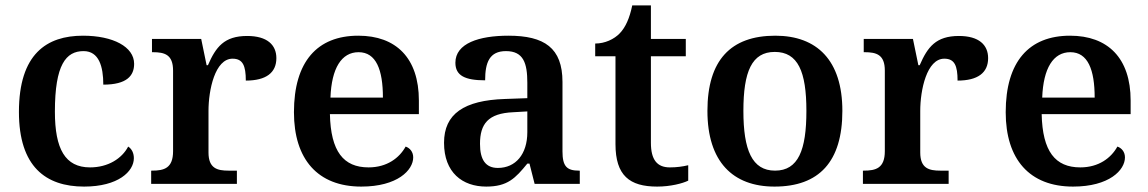

<svg xmlns="http://www.w3.org/2000/svg" viewBox="-20 -680 4247 710"><path d="M291 10C417 10 475 -46 475 -95C475 -113 468 -129 454 -138C431 -94 380 -61 313 -61C221 -61 183 -129 183 -267C183 -441 224 -491 289 -491C346 -491 362 -434 362 -367C449 -367 476 -400 476 -444C476 -507 398 -548 287 -548C153 -548 50 -481 50 -266C50 -64 149 10 291 10Z M539 0H856V-49H825C784 -49 751 -57 751 -116V-270C751 -347 775 -463 840 -463C878 -463 889 -437 889 -382C964 -382 1002 -411 1002 -465C1002 -514 968 -547 894 -547C809 -547 778 -506 749 -439H744L724 -536H542V-487H545C589 -487 620 -478 620 -419V-121C620 -58 587 -49 542 -49H539Z M1316 10C1450 10 1508 -51 1508 -98C1508 -119 1495 -133 1480 -138C1457 -96 1411 -61 1343 -61C1250 -61 1203 -120 1200 -258H1529V-308C1529 -466 1444 -548 1305 -548C1153 -548 1067 -452 1067 -265C1067 -91 1155 10 1316 10ZM1396 -319H1202C1206 -428 1243 -487 1306 -487C1371 -487 1396 -422 1396 -319Z M1778 10C1857 10 1886 -21 1930 -75H1938L1957 0H2124V-49H2121C2076 -49 2060 -65 2060 -120V-377C2060 -503 1993 -548 1860 -548C1752 -548 1664 -520 1664 -448C1664 -400 1700 -383 1774 -383C1774 -449 1790 -491 1851 -491C1916 -491 1930 -446 1930 -374V-317L1847 -314C1696 -309 1622 -259 1622 -152C1622 -42 1690 10 1778 10ZM1821 -59C1776 -59 1755 -89 1755 -148C1755 -222 1785 -261 1878 -265L1930 -268V-191C1930 -110 1887 -59 1821 -59Z M2410 10C2460 10 2505 -2 2525 -12V-69C2504 -64 2482 -61 2457 -61C2410 -61 2387 -89 2387 -152V-472H2516V-536H2387V-660H2318C2308 -612 2293 -579 2272 -557C2251 -535 2217 -519 2181 -519V-472H2256V-147C2256 -31 2308 10 2410 10Z M2844 10C3009 10 3095 -82 3095 -270C3095 -457 3001 -548 2847 -548C2682 -548 2596 -457 2596 -270C2596 -82 2690 10 2844 10ZM2846 -49C2761 -49 2729 -125 2729 -270C2729 -415 2760 -488 2845 -488C2931 -488 2962 -415 2962 -270C2962 -125 2932 -49 2846 -49Z M3171 0H3488V-49H3457C3416 -49 3383 -57 3383 -116V-270C3383 -347 3407 -463 3472 -463C3510 -463 3521 -437 3521 -382C3596 -382 3634 -411 3634 -465C3634 -514 3600 -547 3526 -547C3441 -547 3410 -506 3381 -439H3376L3356 -536H3174V-487H3177C3221 -487 3252 -478 3252 -419V-121C3252 -58 3219 -49 3174 -49H3171Z M3948 10C4082 10 4140 -51 4140 -98C4140 -119 4127 -133 4112 -138C4089 -96 4043 -61 3975 -61C3882 -61 3835 -120 3832 -258H4161V-308C4161 -466 4076 -548 3937 -548C3785 -548 3699 -452 3699 -265C3699 -91 3787 10 3948 10ZM4028 -319H3834C3838 -428 3875 -487 3938 -487C4003 -487 4028 -422 4028 -319Z"/></svg>

Font: Noto Serif Gurmukhi SemiBold
Style: Regular
Weight: 600
Designer: Vaibhav Singh and the Monotype Design Team
Foundry: Monotype Imaging Inc.
Version: Version 2.004